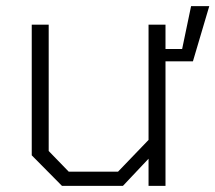

<svg xmlns="http://www.w3.org/2000/svg" viewBox="-20 -603 699 623"><path d="M181 0 83 -99V-523H138V-113L203 -46H363L462 -149V-523H517V-444H571L600 -583H659L606 -404H517V0H462V-88L379 0Z"/></svg>

Font: Tomorrow Light
Style: Regular
Weight: 300
Designer: Tony de Marco, Monica Rizzolli
Foundry: Just in Type
Version: Version 2.002